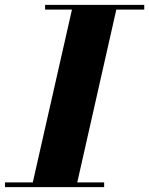

<svg xmlns="http://www.w3.org/2000/svg" viewBox="-64 -770 613 790"><path d="M66.5 0 236.5 -750H419L249.5 0ZM-43.5 0V-19.5H364.5V0ZM121.5 -730.5V-750H529.5V-730.5Z"/></svg>

Font: Bodoni Moda 11pt ExtraBold
Style: Italic
Weight: 800
Italic angle: -13°
Version: Version 2.004